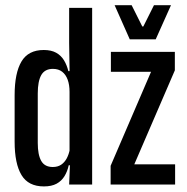

<svg xmlns="http://www.w3.org/2000/svg" viewBox="-20 -694 704 722"><path d="M145 7Q86.5 7 60.8 -35.8Q35 -78.5 35 -161.5V-336Q35 -419.5 60.8 -462.8Q86.5 -506 144.5 -506Q172.5 -506 191 -495.8Q209.5 -485.5 220.5 -467.5Q231.5 -449.5 237 -426.5H262.5L241.5 -348.5Q241.5 -375 234.5 -394.2Q227.5 -413.5 213.8 -424.2Q200 -435 179 -435Q148.5 -435 135.2 -411.8Q122 -388.5 122 -342.5V-156.5Q122 -112 135 -89Q148 -66 178.5 -66Q197 -66 209.8 -74.5Q222.5 -83 230.8 -98.2Q239 -113.5 242.5 -132.5L257 -72.5H238.5Q233.5 -49.5 222.5 -31.5Q211.5 -13.5 192.8 -3.2Q174 7 145 7ZM240 0 243.5 -86H241.5V-394L242 -405L240 -533V-664.5H326.5V0ZM638.5 -76V0H396V-70.5L548 -424H397V-499H637.5V-429.5L485 -76ZM468 -546 411 -674.5H475L515 -594.5H519L559 -674.5H623L565.5 -546Z"/></svg>

Font: Anek Latin Condensed Medium
Style: Regular
Weight: 500
Width: 3
Designer: Yesha Goshar
Foundry: Ek Type
Version: Version 1.003